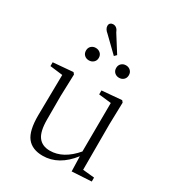

<svg xmlns="http://www.w3.org/2000/svg" viewBox="-208 -1009 1058 1151"><g transform="rotate(30 321.0 -433.5)"><path d="M457 -631.8Q444.3 -620.1 425.8 -620.1Q407.2 -620.1 394.5 -631.8Q381.8 -643.6 381.8 -663.1Q381.8 -682.6 394.5 -694.3Q407.2 -706.1 425.8 -706.1Q444.3 -706.1 457 -694.3Q469.7 -682.6 469.7 -663.1Q469.7 -643.6 457 -631.8ZM334 -717.8 234.4 -814.5Q210 -834 210 -855.5Q210 -868.2 217.8 -874.5Q225.6 -880.9 236.3 -880.9Q263.7 -880.9 276.4 -846.7L348.6 -732.4ZM248.5 -631.8Q235.4 -620.1 216.8 -620.1Q198.2 -620.1 185.5 -631.8Q172.9 -643.6 172.9 -663.1Q172.9 -682.6 185.5 -694.3Q198.2 -706.1 216.8 -706.1Q235.4 -706.1 248.5 -694.3Q261.7 -682.6 261.7 -663.1Q261.7 -643.6 248.5 -631.8ZM515.6 -35.2 595.7 -27.3V0L460.9 7.8L458 -95.7Q373 13.7 262.7 13.7Q189.5 13.7 153.8 -31.7Q118.2 -77.1 119.1 -184.6L123 -464.8L35.2 -475.6V-502L172.9 -513.7L182.6 -502L177.7 -351.6V-188.5Q177.7 -105.5 204.6 -69.8Q231.4 -34.2 285.2 -34.2Q377 -34.2 457 -127.9L459 -464.8L373 -474.6V-502L509.8 -513.7L519.5 -502L515.6 -351.6Z"/></g></svg>

Font: GenYoMin TW TTF ExtraLight
Style: Regular
Weight: 250
Version: Version 1.300